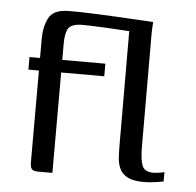

<svg xmlns="http://www.w3.org/2000/svg" viewBox="-43 -548 607 596"><g transform="rotate(5 260.5 -250.5)"><path d="M38.9 -352H71.7V-410.9Q71.7 -449 85.6 -476.5Q99.4 -504 145.6 -505Q159.9 -505.3 183.3 -504.8Q206.6 -504.3 235 -503.1Q263.5 -502 292.8 -500.4Q322.1 -498.7 347.4 -497.4Q372.7 -496 390.1 -495.1Q407.4 -494.2 411.8 -493.7L397.8 -455.5Q395.5 -456 381.7 -456.8Q368 -457.5 347.3 -458.6Q326.5 -459.8 302.9 -461.3Q279.4 -462.8 257.3 -463.8Q235.2 -464.8 218.6 -465.3Q202 -465.8 195.3 -465.8Q159.9 -465.8 150.4 -450.6Q141 -435.4 141 -403.6V-352H275.3V-312.8H141V0H96.9Q81.6 0 76.7 -5.8Q71.7 -11.7 71.7 -27.1V-312.8H38.9ZM340.3 -460.3Q340.3 -472.7 342.5 -480.2Q344.6 -487.6 350.6 -490.7Q356.6 -493.7 369.1 -493.7H411.8Q411.6 -492.9 411.4 -488.3Q411.3 -483.7 410.8 -476.9Q410.3 -470.1 410.2 -463.1Q410.1 -456.2 410.1 -451L410.8 -105.3Q410.8 -65.3 418.2 -46.5Q425.5 -27.7 453.8 -27.7Q459.6 -27.7 471.7 -29.5Q483.8 -31.3 487.3 -33V-3.3Q481.5 -2.3 462.6 0.6Q443.7 3.5 426.1 3.5Q393.2 3.5 375.7 -5.6Q358.2 -14.8 350.8 -30.4Q343.3 -45.9 342.2 -65.8Q341.1 -85.7 341.1 -107.5Z"/></g></svg>

Font: Genos Thin
Style: Regular
Weight: 100
Designer: Robert E. Leuschke
Foundry: Robert E. Leuschke
Version: Version 1.010